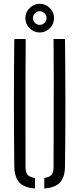

<svg xmlns="http://www.w3.org/2000/svg" viewBox="-20 -1010 427 1034"><path d="M57 -114Q55 -287.5 55 -457Q55 -626.5 57 -800H118.5Q117.5 -684.5 117.2 -570Q117 -455.5 117.2 -341Q117.5 -226.5 117.5 -110.5Q117.5 -82 128.8 -68.8Q140 -55.5 168.5 -51.5V5Q110 1 84 -27.2Q58 -55.5 57 -114ZM218.5 5V-51.5Q247 -55.5 257.8 -68.8Q268.5 -82 268.5 -110.5Q268.5 -226.5 269 -341Q269.5 -455.5 269.5 -570Q269.5 -684.5 268.5 -800H330Q332 -626.5 332.2 -457Q332.5 -287.5 330 -114Q329.5 -55.5 303.2 -27.2Q277 1 218.5 5ZM193.5 -835Q162.5 -835 139.5 -857.8Q116.5 -880.5 116.5 -912.5Q116.5 -943.5 139.5 -966.5Q162.5 -989.5 193.5 -989.5Q225.5 -989.5 248.2 -966.5Q271 -943.5 271 -912.5Q271 -880.5 248 -857.8Q225 -835 193.5 -835ZM193.5 -876Q209 -876 220 -887Q231 -898 231 -912.5Q231 -927.5 219.8 -938.5Q208.5 -949.5 193.5 -949.5Q179.5 -949.5 168.5 -938.5Q157.5 -927.5 157.5 -912.5Q157.5 -898 168.2 -887Q179 -876 193.5 -876Z"/></svg>

Font: Big Shoulders Stencil Text Thin Light
Style: Regular
Weight: 300
Version: Version 2.001